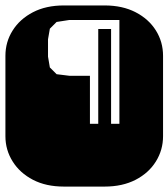

<svg xmlns="http://www.w3.org/2000/svg" viewBox="-22 -689 622 709"><path d="M213.9 0Q147.9 0 99.6 -25.1Q51.3 -50.3 24.7 -92.8Q-2 -135.3 -2 -186V-482.9Q-2 -534.2 24.7 -576.4Q51.3 -618.7 99.6 -643.8Q147.9 -668.9 213.9 -668.9H364.3Q430.2 -668.9 478.8 -643.8Q527.3 -618.7 553.7 -576.4Q580.1 -534.2 580.1 -482.9V-186Q580.1 -135.3 553.7 -92.8Q527.3 -50.3 478.8 -25.1Q430.2 0 364.3 0ZM310.1 -231.9H340.8V-582H388.2V-231.9H418.9V-615.2H233.9L187 -607.9L162.1 -583L155.3 -543.9V-480L162.1 -439.9L187 -415L233.9 -409.2H310.1Z"/></svg>

Font: Monofett
Style: Regular
Weight: 400
Designer: Vernon Adams
Foundry: Vernon Adams
Version: Version 1.100; ttfautohint (v1.8.4.7-5d5b);gftools[0.9.28]